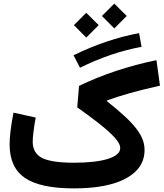

<svg xmlns="http://www.w3.org/2000/svg" viewBox="-20 -1043 906 1063"><path d="M54.7 -419.4C40.5 -346.2 33.2 -287.6 33.2 -243.7C33.2 -158.2 61.5 -96.7 117.7 -58.1C173.8 -19.5 264.2 0 389.2 0C513.7 0 610.4 -18.6 678.2 -55.7C746.1 -92.8 780.3 -145 780.3 -212.9C780.3 -293.5 724.1 -361.8 571.3 -483.4L570.8 -486.3C607.9 -500 649.4 -513.2 695.8 -526.4C741.7 -539.6 798.3 -553.7 865.7 -568.8L846.2 -710C690.4 -677.7 547.9 -630.4 417.5 -567.4L407.7 -448.7C581.1 -325.2 645.5 -265.1 645.5 -223.1C645.5 -197.8 623 -177.7 578.1 -163.6C533.2 -149.4 470.7 -142.1 391.1 -142.1C306.6 -142.1 247.6 -150.9 212.9 -168.5C178.2 -186 161.1 -216.3 161.1 -258.8C161.1 -272.9 162.6 -292.5 166 -317.4C168.9 -342.3 172.9 -367.2 177.7 -392.1ZM750 -859.4C633.3 -838.4 506.8 -795.9 387.2 -736.8L422.9 -668C537.6 -724.6 651.4 -763.2 763.7 -783.7ZM612.8 -885.7 681.6 -954.6 612.8 -1022.9 544.4 -954.6ZM457.5 -835 526.4 -903.8 457.5 -972.2 389.2 -903.8Z"/></svg>

Font: Estedad Bold
Style: Regular
Weight: 700
Designer: Amin Abedi
Version: Version 7.3